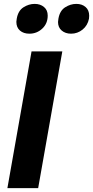

<svg xmlns="http://www.w3.org/2000/svg" viewBox="-20 -966 478 986"><path d="M300 -702H142L18 0H176ZM66 -870Q64 -858 64 -854Q64 -825 82.5 -809Q101 -793 131 -793Q169 -793 197 -819Q225 -845 225 -886Q225 -914 206 -930Q187 -946 158 -946Q128 -946 100.5 -928.5Q73 -911 66 -870ZM280 -870Q278 -858 278 -853Q278 -825 297 -809Q316 -793 345 -793Q378 -793 404 -814Q430 -835 437 -870Q438 -875 438 -885Q438 -914 419.5 -930Q401 -946 372 -946Q342 -946 314.5 -928.5Q287 -911 280 -870Z"/></svg>

Font: Geom Bold
Style: Bold Italic
Weight: 700
Italic angle: -10°
Version: Version 1.102